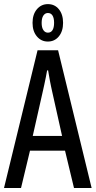

<svg xmlns="http://www.w3.org/2000/svg" viewBox="-20 -937 477 957"><path d="M0 0 167.2 -686.5H269.5L436.7 0H348.8L304.1 -186.1H129.5L84.8 0ZM143.2 -259.3H289.4L239.1 -484.7Q237.1 -493.9 234.4 -506.6Q231.8 -519.2 229 -533.4Q226.3 -547.5 224.1 -561.3Q221.8 -575 219.8 -586.1H214.8Q212.8 -572.1 208.8 -553.6Q204.8 -535.2 201.1 -516.6Q197.5 -497.9 194.1 -484.7ZM218.3 -729.9Q185.4 -729.9 163.8 -755.6Q142.2 -781.3 142.2 -822.9Q142.2 -865.1 163.8 -890.8Q185.4 -916.5 218.8 -916.5Q252.7 -916.5 273.6 -890.8Q294.4 -865.1 294.4 -822.9Q294.4 -781.3 273.3 -755.6Q252.2 -729.9 218.3 -729.9ZM218.8 -774.2Q233.9 -774.2 241.8 -786.9Q249.6 -799.6 249.6 -823.5Q249.6 -846.8 241.8 -859.5Q233.9 -872.2 218.8 -872.2Q204.8 -872.2 196.2 -859.5Q187.6 -846.8 187.6 -822.9Q187.6 -799.6 196.2 -786.9Q204.8 -774.2 218.8 -774.2Z"/></svg>

Font: Archivo SemiBold ExtraCondensed
Style: Regular
Weight: 600
Width: 2
Version: Version 2.001